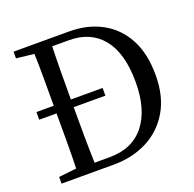

<svg xmlns="http://www.w3.org/2000/svg" viewBox="-119 -793 927 916"><g transform="rotate(-20 344.0 -335.0)"><path d="M382 -323H221V-320Q221 -247 221.5 -176Q222 -105 224 -40H300Q417 -40 478.5 -118Q540 -196 540 -334Q540 -481 479.5 -556Q419 -631 309 -631H224Q222 -567 221.5 -497.5Q221 -428 221 -362H382ZM42 -636V-670H323Q418 -670 489.5 -631Q561 -592 601 -517.5Q641 -443 641 -334Q641 -226 597 -151.5Q553 -77 477.5 -38.5Q402 0 307 0H42V-34L132 -44Q134 -108 134 -177.5Q134 -247 134 -320V-323H46V-362H134Q134 -431 134 -498Q134 -565 132 -626Z"/></g></svg>

Font: Source Serif 4 Subhead
Style: Regular
Weight: 400
Designer: Frank Grießhammer
Foundry: Adobe Systems Incorporated
Version: Version 4.004;hotconv 1.0.117;makeotfexe 2.5.65602